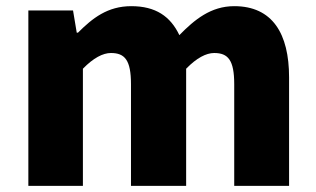

<svg xmlns="http://www.w3.org/2000/svg" viewBox="-20 -603 1025 623"><path d="M72 0H249V-380C283 -415 314 -431 340 -431C385 -431 405 -408 405 -330V0H584V-380C618 -415 649 -431 675 -431C720 -431 740 -408 740 -330V0H918V-352C918 -494 864 -583 740 -583C664 -583 611 -539 562 -489C533 -550 485 -583 406 -583C329 -583 280 -544 233 -497H229L217 -569H72Z"/></svg>

Font: Noto Sans CJK KR Black
Style: Regular
Weight: 900
Designer: Ryoko NISHIZUKA (kana & ideographs); Paul D. Hunt (Latin, Greek & Cyrillic); Wenlong ZHANG (bopomofo); Sandoll Communica
Foundry: Adobe Systems Incorporated
Version: Version 1.004;PS 1.004;hotconv 1.0.82;makeotf.lib2.5.63406